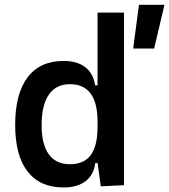

<svg xmlns="http://www.w3.org/2000/svg" viewBox="-20 -786 718 815"><path d="M545.4 -580.1 569.8 -765.6H678.2L634.3 -580.1ZM250 9.8Q149.9 9.8 97.2 -57.9Q44.4 -125.5 44.4 -255.4Q44.4 -388.2 97.2 -457.8Q149.9 -527.3 250 -527.3Q308.1 -527.3 342.3 -500.5Q376.5 -473.6 383.8 -423.8H424.3L394 -271Q394 -349.6 364.5 -389.2Q335 -428.7 276.9 -428.7Q218.3 -428.7 187.5 -384.5Q156.7 -340.3 156.7 -255.4Q156.7 -172.9 187.3 -130.9Q217.8 -88.9 276.9 -88.9Q336.9 -88.9 365.5 -128.2Q394 -167.5 394 -246.1L429.2 -93.8H384.3Q378.4 -43.9 343.3 -17.1Q308.1 9.8 250 9.8ZM407.7 4.9 394 -97.2V-732.4H506.3V0Z"/></svg>

Font: Cascadia Mono Medium
Style: Regular
Weight: 500
Monospace: yes
Designer: Aaron Bell
Foundry: Saja Typeworks
Version: Version 2407.024